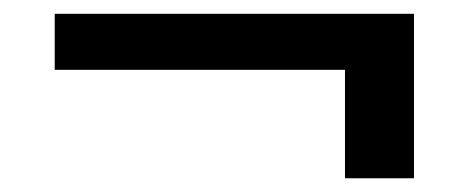

<svg xmlns="http://www.w3.org/2000/svg" viewBox="-20 -423 686 281"><path d="M585.9 -162.1H484.9V-320.8H60.1V-402.8H585.9Z"/></svg>

Font: LT Wave
Style: Regular
Weight: 400
Designer: Daniel Lyons
Version: Version 2.5 (Glyphs App)